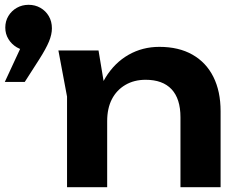

<svg xmlns="http://www.w3.org/2000/svg" viewBox="-24 -779 993 799"><path d="M-4 -438 85 -630 95 -569Q68 -569 46 -582Q24 -595 11 -616.5Q-2 -638 -2 -664Q-2 -691 11 -712.5Q24 -734 46 -746.5Q68 -759 95 -759Q122 -759 144 -746.5Q166 -734 179 -712Q192 -690 192 -661Q192 -636 180 -606.5Q168 -577 138 -530L79 -438ZM219 -569H386L422 -352V0H255V-377ZM639 -584Q720 -584 777 -551.5Q834 -519 864 -459Q894 -399 894 -316V0H727V-291Q727 -368 690 -407.5Q653 -447 582 -447Q534 -447 497.5 -425.5Q461 -404 441.5 -366Q422 -328 422 -275L367 -304Q377 -394 415 -456Q453 -518 511 -551Q569 -584 639 -584Z"/></svg>

Font: Unbounded Medium
Style: Regular
Weight: 500
Designer: Luke Prowse, Jean-Baptiste Morizot, Fátima Lázaro, Florian Runge
Foundry: NaN
Version: Version 1.700